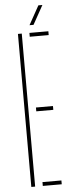

<svg xmlns="http://www.w3.org/2000/svg" viewBox="-62 -970 368 1000"><g transform="rotate(-5 122.0 -469.5)"><path d="M60 0V-800H80V0ZM120 0V-20H219V0ZM120 -390V-410H209V-390ZM120 -780V-800H219V-780ZM124 -840 179 -939H200L145 -840Z"/></g></svg>

Font: Big Shoulders Stencil Thin
Style: Regular
Weight: 100
Designer: Patric King
Foundry: XO Type Co
Version: Version 2.001